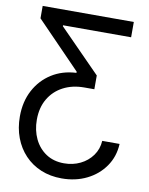

<svg xmlns="http://www.w3.org/2000/svg" viewBox="-100 -800 844 1086"><g transform="rotate(10 322.0 -257.0)"><path d="M619.6 -34.2Q616.2 39.1 576.9 95.5Q537.6 151.9 473.6 183.3Q409.7 214.8 330.1 214.8Q264.6 214.8 210.7 192.4Q156.7 169.9 117.9 128.9Q79.1 87.9 58.1 32.2Q37.1 -23.4 37.1 -89.8Q37.1 -174.8 72 -240.5Q106.9 -306.2 168.2 -345Q229.5 -383.8 309.6 -387.7V-394.5L55.7 -656.2V-727.5H579.1V-639.6H188V-634.3L425.3 -393.1V-314H367.7Q299.3 -314 246.8 -286.4Q194.3 -258.8 164.6 -208.3Q134.8 -157.7 134.8 -88.4Q134.8 -27.3 158.4 22Q182.1 71.3 225.6 99.9Q269 128.4 328.6 128.4Q379.4 128.4 421.6 107.9Q463.9 87.4 490.5 50.5Q517.1 13.7 520 -34.2Z"/></g></svg>

Font: Inter Cardless Display
Style: Regular
Weight: 400
Designer: Rasmus Andersson
Foundry: rsms
Version: Version 4.001;git-9221beed3